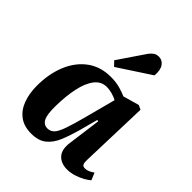

<svg xmlns="http://www.w3.org/2000/svg" viewBox="-223 -932 1078 1078"><g transform="rotate(45 316.0 -392.5)"><path d="M534 -104Q533 -82 538 -71.5Q543 -61 560 -61Q573 -61 587.5 -67.5Q602 -74 614 -83L632 -40Q620 -29 598 -16.5Q576 -4 548 5Q520 14 492 14Q444 14 417.5 -14.5Q391 -43 398 -100L425 -301L416 -303L385 -188Q369 -131 350 -85.5Q331 -40 298 -13Q265 14 207 14Q150 14 113 -13.5Q76 -41 58 -89.5Q40 -138 40 -199Q40 -294 71 -368.5Q102 -443 160 -485.5Q218 -528 299 -528Q341 -528 374 -518.5Q407 -509 426 -500L521 -527L547 -515ZM251 -71Q274 -71 290 -86.5Q306 -102 322 -146.5Q338 -191 360 -276L406 -450Q390 -459 367 -465.5Q344 -472 323 -472Q279 -472 251 -435.5Q223 -399 209.5 -335.5Q196 -272 195 -192Q194 -125 208 -98Q222 -71 251 -71ZM354 -766Q365 -781 378 -790Q391 -799 409 -799Q437 -799 453.5 -775.5Q470 -752 466 -707L272 -580L246 -607Z"/></g></svg>

Font: Literata 36pt
Style: Bold Italic
Weight: 700
Italic angle: -2°
Designer: Latin by Veronika Burian and Jose Scaglione. Greek by Irene Vlachou. Cyrillic by Vera Evstafieva
Foundry: TypeTogether
Version: Version 3.002